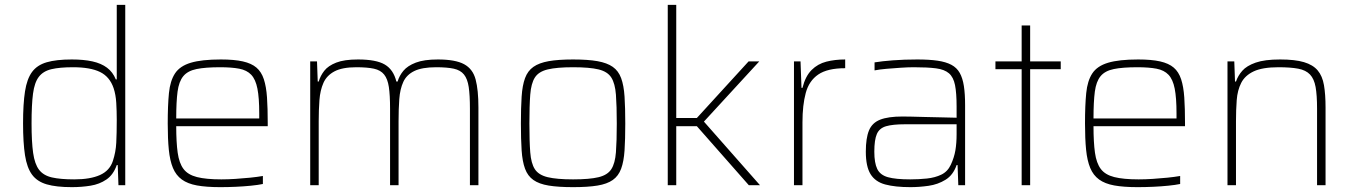

<svg xmlns="http://www.w3.org/2000/svg" viewBox="-20 -763 5581 791"><path d="M276 8Q212 8 172.5 -3.5Q133 -15 112 -43.5Q91 -72 83 -123.5Q75 -175 75 -255Q75 -335 83 -386.5Q91 -438 112 -466.5Q133 -495 172.5 -506.5Q212 -518 276 -518Q325 -518 361 -510Q397 -502 421 -484Q445 -466 457 -436H461V-743H496V0H468L465 -83H461Q447 -43 418.5 -23.5Q390 -4 353 2Q316 8 276 8ZM286 -24Q352 -24 392 -42Q432 -60 445 -100Q457 -136 459 -175Q461 -214 461 -269Q461 -305 459 -339Q457 -373 448 -400Q432 -447 392 -466.5Q352 -486 281 -486Q226 -486 192 -478Q158 -470 140 -446.5Q122 -423 116 -377Q110 -331 110 -255Q110 -179 116.5 -133Q123 -87 141 -63.5Q159 -40 194 -32Q229 -24 286 -24Z M887 8Q830 8 791.5 1Q753 -6 729 -23.5Q705 -41 692.5 -71Q680 -101 675.5 -146Q671 -191 671 -254Q671 -329 676 -379.5Q681 -430 701 -460.5Q721 -491 766 -504.5Q811 -518 890 -518Q945 -518 980.5 -510Q1016 -502 1036.5 -484.5Q1057 -467 1067 -436.5Q1077 -406 1080 -361.5Q1083 -317 1083 -256V-243H706Q706 -177 712 -134Q718 -91 736 -67Q754 -43 791.5 -33.5Q829 -24 892 -24Q919 -24 950 -26Q981 -28 1010.5 -31Q1040 -34 1063 -38V-5Q1044 -1 1014.5 2Q985 5 952 6.5Q919 8 887 8ZM1048 -255V-296Q1048 -360 1040.5 -398Q1033 -436 1015 -455Q997 -474 965.5 -480Q934 -486 887 -486Q826 -486 789.5 -478.5Q753 -471 735 -449Q717 -427 711.5 -385.5Q706 -344 706 -275H1068Z M1258 0V-510H1286L1289 -427H1293Q1300 -451 1316 -471.5Q1332 -492 1365 -505Q1398 -518 1455 -518Q1530 -518 1565.5 -497Q1601 -476 1613 -427H1618Q1625 -451 1642 -471.5Q1659 -492 1693 -505Q1727 -518 1784 -518Q1856 -518 1892 -498.5Q1928 -479 1939.5 -435.5Q1951 -392 1951 -320V0H1916V-315Q1916 -371 1911 -404.5Q1906 -438 1891.5 -456Q1877 -474 1849.5 -480Q1822 -486 1777 -486Q1719 -486 1687 -470.5Q1655 -455 1641.5 -425.5Q1628 -396 1625 -355Q1622 -314 1622 -264V0H1587V-315Q1587 -371 1582 -404.5Q1577 -438 1562.5 -456Q1548 -474 1520.5 -480Q1493 -486 1448 -486Q1390 -486 1358 -469Q1326 -452 1312.5 -421.5Q1299 -391 1296 -350.5Q1293 -310 1293 -264V0Z M2341 8Q2280 8 2240.5 1.5Q2201 -5 2177.5 -21.5Q2154 -38 2143 -68Q2132 -98 2129 -143.5Q2126 -189 2126 -254Q2126 -319 2129 -365Q2132 -411 2143 -441Q2154 -471 2177.5 -487.5Q2201 -504 2240.5 -511Q2280 -518 2341 -518Q2402 -518 2441.5 -511Q2481 -504 2504.5 -487.5Q2528 -471 2539 -441Q2550 -411 2553 -365Q2556 -319 2556 -254Q2556 -189 2553 -143.5Q2550 -98 2539 -68Q2528 -38 2504.5 -21.5Q2481 -5 2441.5 1.5Q2402 8 2341 8ZM2341 -24Q2409 -24 2446 -33Q2483 -42 2498.5 -66Q2514 -90 2517.5 -135.5Q2521 -181 2521 -254Q2521 -327 2517.5 -373Q2514 -419 2498.5 -443.5Q2483 -468 2446 -477Q2409 -486 2341 -486Q2274 -486 2236.5 -477Q2199 -468 2183.5 -443.5Q2168 -419 2164.5 -373Q2161 -327 2161 -254Q2161 -181 2164.5 -135.5Q2168 -90 2183.5 -66Q2199 -42 2236.5 -33Q2274 -24 2341 -24Z M2731 0V-743H2766V-277H2851L3064 -510H3108L2880 -262L3111 0H3065L2851 -243H2766V0Z M3251 0V-510H3278L3282 -401H3286Q3298 -449 3323.5 -474.5Q3349 -500 3384.5 -509Q3420 -518 3462 -518V-482Q3389 -482 3351 -456Q3313 -430 3299.5 -380Q3286 -330 3286 -259V0Z M3731 8Q3668 8 3627 -3Q3586 -14 3566.5 -45.5Q3547 -77 3547 -138Q3547 -194 3560 -225.5Q3573 -257 3606 -270Q3639 -283 3698 -283Q3710 -283 3735 -282.5Q3760 -282 3792.5 -281Q3825 -280 3858.5 -279.5Q3892 -279 3921 -278V-324Q3921 -380 3914.5 -412.5Q3908 -445 3889.5 -461Q3871 -477 3836 -481.5Q3801 -486 3745 -486Q3722 -486 3691.5 -484Q3661 -482 3632 -479.5Q3603 -477 3583 -473V-506Q3613 -511 3659 -514.5Q3705 -518 3759 -518Q3808 -518 3842.5 -513Q3877 -508 3899.5 -496Q3922 -484 3934 -462.5Q3946 -441 3951 -408.5Q3956 -376 3956 -330V0H3928L3925 -83H3921Q3907 -42 3875.5 -22.5Q3844 -3 3805.5 2.5Q3767 8 3731 8ZM3730 -24Q3765 -24 3798.5 -27.5Q3832 -31 3858 -43.5Q3884 -56 3897 -84Q3911 -114 3916 -143.5Q3921 -173 3921 -210V-251H3708Q3658 -251 3630.5 -243Q3603 -235 3592.5 -211Q3582 -187 3582 -138Q3582 -92 3594 -67Q3606 -42 3638 -33Q3670 -24 3730 -24Z M4189 0V-478H4081V-510H4189V-658H4224V-510H4350V-478H4224V0Z M4666 8Q4609 8 4570.5 1Q4532 -6 4508 -23.5Q4484 -41 4471.5 -71Q4459 -101 4454.5 -146Q4450 -191 4450 -254Q4450 -329 4455 -379.5Q4460 -430 4480 -460.5Q4500 -491 4545 -504.5Q4590 -518 4669 -518Q4724 -518 4759.5 -510Q4795 -502 4815.5 -484.5Q4836 -467 4846 -436.5Q4856 -406 4859 -361.5Q4862 -317 4862 -256V-243H4485Q4485 -177 4491 -134Q4497 -91 4515 -67Q4533 -43 4570.5 -33.5Q4608 -24 4671 -24Q4698 -24 4729 -26Q4760 -28 4789.5 -31Q4819 -34 4842 -38V-5Q4823 -1 4793.5 2Q4764 5 4731 6.5Q4698 8 4666 8ZM4827 -255V-296Q4827 -360 4819.5 -398Q4812 -436 4794 -455Q4776 -474 4744.5 -480Q4713 -486 4666 -486Q4605 -486 4568.5 -478.5Q4532 -471 4514 -449Q4496 -427 4490.5 -385.5Q4485 -344 4485 -275H4847Z M5037 0V-510H5065L5068 -427H5072Q5080 -451 5098 -471.5Q5116 -492 5153 -505Q5190 -518 5254 -518Q5315 -518 5352 -507Q5389 -496 5408.5 -473Q5428 -450 5434.5 -412Q5441 -374 5441 -320V0H5406V-315Q5406 -371 5400 -404.5Q5394 -438 5377 -456Q5360 -474 5328.5 -480Q5297 -486 5247 -486Q5181 -486 5145 -469Q5109 -452 5093.5 -421.5Q5078 -391 5075 -350.5Q5072 -310 5072 -264V0Z"/></svg>

Font: Saira Thin
Style: Regular
Weight: 100
Designer: Hector Gatti with collaboration of the Omnibus-Type team
Foundry: Omnibus-Type
Version: Version 1.101